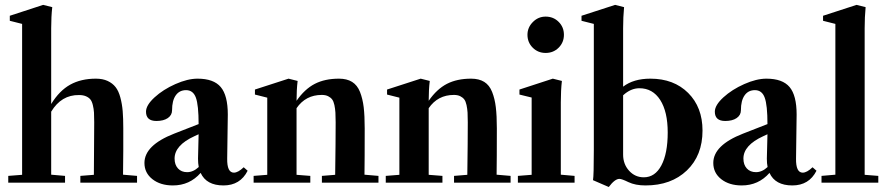

<svg xmlns="http://www.w3.org/2000/svg" viewBox="-20 -746 3620 784"><path d="M13.7 0V-27.8L70.3 -32.2V-648.4L20 -661.1V-681.6L156.2 -726.1L193.4 -716.8Q189 -678.7 189 -630.9V-321.3Q222.7 -376 266.8 -400.4Q311 -424.8 371.6 -424.8Q399.4 -424.8 419.4 -415.5Q439.5 -406.2 451.9 -390.4Q464.4 -374.5 471.4 -348.1Q478.5 -321.8 481 -292.2Q483.4 -262.7 483.4 -221.7Q483.9 -137.2 482.4 -32.7L539.6 -27.8V0H308.1V-27.8L363.3 -32.2Q364.7 -241.7 364.7 -246.6Q364.7 -271 363.8 -286.4Q362.8 -301.8 359.1 -316.9Q355.5 -332 348.9 -340.1Q342.3 -348.1 330.8 -353Q319.3 -357.9 302.7 -357.9Q230.5 -358.9 189 -290V-32.7L245.6 -27.8V0Z M686 11.2Q634.8 11.2 602.3 -14.4Q569.8 -40 569.8 -80.6Q569.8 -152.8 690.9 -200.2L791 -239.3Q791 -316.9 779.8 -347.4Q768.6 -377.9 739.7 -377.9Q712.4 -377.9 697.5 -356.4Q682.6 -335 682.6 -295.9Q682.6 -275.9 665.3 -263.9Q647.9 -252 618.7 -252Q576.2 -252 576.2 -290Q576.2 -316.4 611.1 -348.4Q646 -380.4 696 -402.6Q746.1 -424.8 786.6 -424.8Q852.5 -424.8 881.3 -390.6Q910.2 -356.4 910.2 -278.3Q910.2 -249 907.7 -98.6Q906.7 -41 935.1 -41Q952.1 -41 975.1 -63L991.2 -48.8Q960.9 11.2 892.6 11.2Q822.8 11.2 799.3 -40Q754.4 11.2 686 11.2ZM692.9 -98.6Q692.9 -73.2 706.8 -58.1Q720.7 -43 744.1 -43Q769 -43 791.5 -64Q788.6 -78.6 788.6 -98.1Q790.5 -164.6 791 -197.8L773.9 -189.9Q692.9 -152.8 692.9 -98.6Z M1015.6 0V-27.8L1071.3 -32.2V-347.2L1021 -359.9V-380.4L1158.2 -424.8L1195.3 -415.5Q1190.9 -378.9 1190.9 -334.5Q1224.1 -382.3 1265.4 -403.6Q1306.6 -424.8 1364.3 -424.8Q1396.5 -424.8 1417.7 -411.6Q1439 -398.4 1450 -370.6Q1460.9 -342.8 1465.1 -308.1Q1469.2 -273.4 1469.2 -221.7Q1469.2 -94.2 1468.3 -32.7L1525.4 -27.8V0H1294.4V-27.8L1348.6 -32.2Q1350.6 -171.9 1350.6 -246.6Q1350.6 -271 1349.6 -286.4Q1348.6 -301.8 1345.5 -316.9Q1342.3 -332 1336.2 -340.1Q1330.1 -348.1 1319.6 -353.3Q1309.1 -358.4 1293.9 -358.4Q1228 -358.4 1190.9 -304.2V-32.2L1247.1 -27.8V0Z M1555.2 0V-27.8L1610.8 -32.2V-347.2L1560.5 -359.9V-380.4L1697.8 -424.8L1734.9 -415.5Q1730.5 -378.9 1730.5 -334.5Q1763.7 -382.3 1804.9 -403.6Q1846.2 -424.8 1903.8 -424.8Q1936 -424.8 1957.3 -411.6Q1978.5 -398.4 1989.5 -370.6Q2000.5 -342.8 2004.6 -308.1Q2008.8 -273.4 2008.8 -221.7Q2008.8 -94.2 2007.8 -32.7L2064.9 -27.8V0H1834V-27.8L1888.2 -32.2Q1890.1 -171.9 1890.1 -246.6Q1890.1 -271 1889.2 -286.4Q1888.2 -301.8 1885 -316.9Q1881.8 -332 1875.7 -340.1Q1869.6 -348.1 1859.1 -353.3Q1848.6 -358.4 1833.5 -358.4Q1767.6 -358.4 1730.5 -304.2V-32.2L1786.6 -27.8V0Z M2208 -529.8Q2176.8 -529.8 2155.3 -551.3Q2133.8 -572.8 2133.8 -604Q2133.8 -633.8 2155.8 -656Q2177.7 -678.2 2208 -678.2Q2239.7 -678.2 2261.2 -656.7Q2282.7 -635.3 2282.7 -604Q2282.7 -572.8 2261.2 -551.3Q2239.7 -529.8 2208 -529.8ZM2094.7 0V-27.8L2150.9 -32.2V-347.7L2101.1 -359.9V-380.4L2237.3 -424.8L2274.4 -415.5Q2270 -377 2270 -328.6V-32.7L2326.2 -27.8V0Z M2465.8 17.6 2401.4 -10.3Q2404.8 -28.8 2404.8 -134.8V-648.4L2354.5 -661.1V-681.6L2491.7 -726.1L2528.3 -716.8Q2524.4 -676.3 2524.4 -630.9V-392.1Q2566.9 -424.8 2635.7 -424.8Q2731.4 -424.8 2790 -366.5Q2848.6 -308.1 2848.6 -212.9Q2848.6 -111.3 2784.7 -50Q2720.7 11.2 2615.7 11.2Q2574.2 11.2 2545.9 -2.4Q2519 -15.6 2509.3 -15.6Q2490.7 -15.6 2465.8 17.6ZM2524.4 -114.7Q2524.4 -75.7 2548.8 -48.8Q2573.2 -22 2608.9 -22Q2654.8 -22 2680.7 -70.8Q2706.5 -119.6 2706.5 -205.1Q2706.5 -290 2675.8 -337.9Q2645 -385.7 2590.8 -385.7Q2555.7 -385.7 2524.4 -356.9Z M3008.8 11.2Q2957.5 11.2 2925 -14.4Q2892.6 -40 2892.6 -80.6Q2892.6 -152.8 3013.7 -200.2L3113.8 -239.3Q3113.8 -316.9 3102.5 -347.4Q3091.3 -377.9 3062.5 -377.9Q3035.2 -377.9 3020.3 -356.4Q3005.4 -335 3005.4 -295.9Q3005.4 -275.9 2988 -263.9Q2970.7 -252 2941.4 -252Q2898.9 -252 2898.9 -290Q2898.9 -316.4 2933.8 -348.4Q2968.8 -380.4 3018.8 -402.6Q3068.8 -424.8 3109.4 -424.8Q3175.3 -424.8 3204.1 -390.6Q3232.9 -356.4 3232.9 -278.3Q3232.9 -249 3230.5 -98.6Q3229.5 -41 3257.8 -41Q3274.9 -41 3297.9 -63L3314 -48.8Q3283.7 11.2 3215.3 11.2Q3145.5 11.2 3122.1 -40Q3077.1 11.2 3008.8 11.2ZM3015.6 -98.6Q3015.6 -73.2 3029.5 -58.1Q3043.5 -43 3066.9 -43Q3091.8 -43 3114.3 -64Q3111.3 -78.6 3111.3 -98.1Q3113.3 -164.6 3113.8 -197.8L3096.7 -189.9Q3015.6 -152.8 3015.6 -98.6Z M3334.5 0V-27.8L3391.1 -32.7V-648.4L3340.8 -661.1V-681.6L3477.5 -726.1L3514.6 -716.8Q3510.7 -676.3 3510.7 -630.9V-32.2L3566.4 -27.8V0Z"/></svg>

Font: Elstob 18pt
Style: Bold
Weight: 700
Designer: Peter S. Baker
Version: Version 1.015